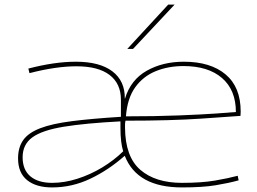

<svg xmlns="http://www.w3.org/2000/svg" viewBox="-20 -810 1125 840"><path d="M208 10Q138 10 98.5 -22Q59 -54 59 -117Q59 -165 81.5 -197Q104 -229 156 -249Q208 -269 295 -280Q382 -291 509 -299V-374Q509 -444 459.5 -482Q410 -520 314 -520Q270 -520 218.5 -512.5Q167 -505 109 -490L104 -510Q219 -540 312 -540Q416 -540 471.5 -498Q527 -456 526 -379H527Q552 -461 622 -500.5Q692 -540 784 -540Q901 -540 967 -484.5Q1033 -429 1033 -322Q1033 -314 1032.5 -310Q1032 -306 1032 -303Q991 -300 860 -291Q729 -282 529 -282Q527 -272 527 -265Q527 -258 527 -251Q528 -124 594 -67Q660 -10 776 -10Q862 -10 920.5 -20Q979 -30 1020 -41L1024 -21Q981 -9 923.5 0.5Q866 10 776 10Q580 10 526 -128H525Q455 -66 375 -28Q295 10 208 10ZM531 -301Q660 -301 761.5 -305Q863 -309 927.5 -313.5Q992 -318 1012 -320Q1012 -416 951.5 -468.5Q891 -521 783 -521Q716 -521 661 -498.5Q606 -476 571.5 -428Q537 -380 531 -301ZM208 -10Q262 -10 318.5 -28Q375 -46 426.5 -77Q478 -108 519 -148Q507 -186 507 -250Q507 -260 507 -266.5Q507 -273 507 -279Q353 -271 258.5 -255.5Q164 -240 121.5 -209Q79 -178 79 -122Q79 -67 113 -38.5Q147 -10 208 -10ZM537 -596 716 -790H744L562 -596Z"/></svg>

Font: Georama Extended Thin
Style: Regular
Weight: 100
Width: 7
Designer: Jean-Baptiste Levee
Foundry: Production Type
Version: Version 1.000